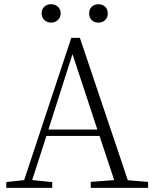

<svg xmlns="http://www.w3.org/2000/svg" viewBox="-20 -915 746 935"><path d="M491.7 -816.9Q478.5 -804.7 459 -804.7Q439.5 -804.7 426.8 -816.9Q414.1 -829.1 414.1 -849.6Q414.1 -870.1 426.8 -882.3Q439.5 -894.5 459 -894.5Q478.5 -894.5 491.7 -882.3Q504.9 -870.1 504.9 -849.6Q504.9 -829.1 491.7 -816.9ZM228.5 -804.7Q210 -804.7 196.3 -817.4Q182.6 -830.1 182.6 -849.6Q182.6 -870.1 195.8 -882.3Q209 -894.5 228.5 -894.5Q248 -894.5 261.7 -882.3Q275.4 -870.1 275.4 -849.6Q275.4 -830.1 261.7 -817.4Q248 -804.7 228.5 -804.7ZM215.8 -284.2H454.1L333 -651.4ZM602.5 -37.1 701.2 -29.3V0H421.9V-29.3L536.1 -38.1L464.8 -252.9H206.1L136.7 -38.1L234.4 -28.3V0H10.7V-28.3L97.7 -38.1L327.1 -730.5H369.1Z"/></svg>

Font: GenYoMin TW TTF ExtraLight
Style: Regular
Weight: 250
Version: Version 1.300